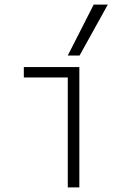

<svg xmlns="http://www.w3.org/2000/svg" viewBox="-20 -810 540 830"><path d="M273 0V-475H83V-520H323V0ZM324 -570H273L385 -790H446Z"/></svg>

Font: M PLUS Code Latin Light
Style: Regular
Weight: 300
Designer: Coji Morishita
Foundry: UNDERFOREST DESIGN
Version: Version 1.002; ttfautohint (v1.8.3)